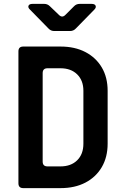

<svg xmlns="http://www.w3.org/2000/svg" viewBox="-20 -970 640 990"><path d="M100 0Q75 0 75 -25V-705Q75 -730 100 -730H292Q366 -730 420.5 -701.5Q475 -673 505 -622Q535 -571 535 -502V-229Q535 -160 505 -108.5Q475 -57 420.5 -28.5Q366 0 292 0ZM200 -137Q200 -112 225 -112H292Q346 -112 378 -143.5Q410 -175 410 -229V-502Q410 -555 378 -586.5Q346 -618 292 -618H225Q200 -618 200 -593ZM260 -810Q242 -810 230 -823L135 -920Q123 -931 127 -940.5Q131 -950 148 -950H208Q225 -950 237 -938L284 -893Q301 -876 318 -894L361 -937Q373 -950 391 -950H452Q469 -950 473 -940.5Q477 -931 466 -920L371 -823Q359 -810 341 -810Z"/></svg>

Font: Pitagon Sans Mono
Style: Bold
Weight: 700
Monospace: yes
Designer: Travis Tran
Foundry: Pitagon
Version: Version 1.001; ttfautohint (v1.8.4.7-5d5b);gftools[0.9.26]